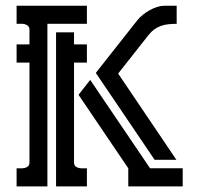

<svg xmlns="http://www.w3.org/2000/svg" viewBox="-20 -664 710 684"><path d="M85 -440.9H39.1V-505.9H85V-557.6Q85 -566.9 80.1 -571.5Q75.2 -576.2 68.1 -577.9Q61 -579.6 53.2 -579.3Q45.4 -579.1 39.1 -579.1V-643.6H289.6V-579.1H148.9V0H39.1V-64.5Q45.4 -64.5 53.2 -64.2Q61 -64 68.1 -65.7Q75.2 -67.4 80.1 -71.8Q85 -76.2 85 -85.9ZM609.4 -643.6V-579.1Q593.3 -579.1 579.6 -577.6Q565.9 -576.2 553.5 -571.8Q541 -567.4 529.8 -559.3Q518.6 -551.3 508.3 -538.1L400.9 -401.9L608.4 -94.7H530.8L321.3 -404.3L469.2 -591.8Q477.1 -601.6 488.3 -610.8Q499.5 -620.1 512.7 -627.4Q525.9 -634.8 539.6 -639.2Q553.2 -643.6 565.9 -643.6ZM243.7 -505.9H289.6V-440.9H243.7V-85.9Q243.7 -76.2 248.5 -71.8Q253.4 -67.4 260.5 -65.7Q267.6 -64 275.4 -64.2Q283.2 -64.5 289.6 -64.5V0H179.7V-548.8H243.7ZM301.3 -379.4 514.6 -64.5H630.9V0H437V-64.5L259.8 -326.2Z"/></svg>

Font: Isar CAT
Style: Regular
Weight: 400
Designer: Digitized by Peter Wiegel
Foundry: CAT-Fonts, Peter Wiegel
Version: Version 1.000; ttfautohint (v1.3)